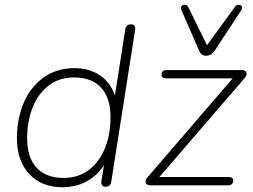

<svg xmlns="http://www.w3.org/2000/svg" viewBox="-20 -778 1062 806"><path d="M51 -198Q51 -278 79 -345Q107 -412 162 -452Q217 -492 293 -492Q357 -492 403.5 -459Q450 -426 467 -362H460L506 -655Q509 -676 530 -676Q540 -676 544.5 -669.5Q549 -663 547 -651L447 -15Q444 6 423 6Q413 6 408.5 -0.5Q404 -7 406 -19L421 -113H432Q406 -56 356.5 -24Q307 8 241 8Q155 8 103 -47.5Q51 -103 51 -198ZM444 -286Q444 -368 404 -410.5Q364 -453 291 -453Q229 -453 184.5 -419Q140 -385 117 -327Q94 -269 94 -198Q94 -116 134 -73.5Q174 -31 247 -31Q309 -31 353.5 -65Q398 -99 421 -157Q444 -215 444 -286ZM597 -31 967 -461 970 -449H677Q668 -449 663 -453Q658 -457 658 -464Q658 -474 663.5 -479Q669 -484 679 -484H996Q1005 -484 1010.5 -479Q1016 -474 1015 -466Q1014 -458 1006 -449L638 -22L635 -35H940Q949 -35 954 -31.5Q959 -28 959 -21Q959 -11 953.5 -5.5Q948 0 938 0H610Q602 0 596.5 -4.5Q591 -9 591 -16.5Q591 -24 597 -31ZM816 -565 742 -735Q737 -746 742.5 -752.5Q748 -759 757 -758Q766 -757 771 -747L849 -588L966 -749Q972 -758 981.5 -758Q991 -758 995 -751Q999 -744 992 -734L882 -566Q875 -555 865 -549.5Q855 -544 845 -544Q825 -544 816 -565Z"/></svg>

Font: SN Pro Thin
Style: Italic
Weight: 200
Italic angle: -9°
Designer: Tobias Whetton
Foundry: Supernotes
Version: Version 1.003;Glyphs 3.3 (3324)